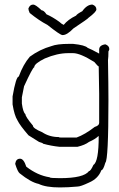

<svg xmlns="http://www.w3.org/2000/svg" viewBox="-20 -653 528 849"><path d="M285.6 -459H303.2Q356.4 -453.6 367.7 -441.4Q383.3 -435.5 418.5 -416V-433.6Q418.5 -453.1 445.8 -457Q463.4 -450.7 463.4 -435.5Q463.4 -432.1 459.5 -425.8Q459.5 -400.4 457.5 -386.7Q459.5 -277.8 459.5 -210.9Q459.5 55.2 445.8 66.4Q436.5 99.6 428.2 99.6Q414.6 136.7 373.5 154.3Q336.4 171.9 322.8 171.9Q281.2 175.8 244.6 175.8Q183.1 175.8 150.9 160.2Q116.7 153.3 66.9 113.3Q58.1 106.4 47.4 72.3V70.3Q50.8 48.8 68.8 48.8Q85 48.8 96.2 84Q146.5 123 199.7 130.9Q199.7 134.8 244.6 134.8Q350.6 134.8 373.5 103.5Q380.9 103.5 393.1 76.2Q416.5 62 416.5 -50.8H414.6Q401.9 -38.1 373.5 -25.4Q355.5 -11.7 322.8 -3.9H242.7Q205.1 -7.8 170.4 -17.6Q170.4 -20.5 152.8 -25.4L106 -54.7Q67.9 -98.6 57.1 -121.1Q43.5 -142.6 35.6 -191.4V-226.6Q50.8 -314.5 63 -314.5Q82.5 -368.2 111.8 -402.3Q155.8 -434.6 207.5 -449.2Q232.4 -459 285.6 -459ZM76.7 -222.7V-195.3Q82 -156.2 92.3 -148.4Q92.3 -137.2 125.5 -97.7Q125.5 -85.4 166.5 -68.4Q198.2 -46.9 240.7 -46.9Q240.7 -44.9 248.5 -44.9H318.8Q355.5 -58.1 398.9 -91.8Q418.5 -97.7 418.5 -109.4V-238.3Q418.5 -278.3 416.5 -359.4Q413.1 -359.4 397 -378.9Q334.5 -418 303.2 -418H281.7Q233.4 -418 178.2 -394.5Q131.3 -371.6 131.3 -355.5Q125 -355.5 86.4 -271.5ZM127 -632.8Q137.2 -632.8 164.1 -607.4Q173.8 -607.4 185.5 -589.8Q212.4 -578.1 242.2 -556.6Q252.9 -546.4 261.7 -543Q280.3 -566.4 316.4 -584Q319.8 -590.8 343.8 -603.5Q364.7 -632.8 388.7 -632.8Q406.2 -626.5 406.2 -611.3Q406.2 -600.6 371.1 -574.2Q371.1 -571.3 304.7 -527.3Q276.4 -498 257.8 -498H255.9Q246.1 -498 189.5 -543Q152.8 -562 111.3 -595.7Q105.5 -608.4 105.5 -615.2Q111.8 -632.8 127 -632.8Z"/></svg>

Font: CEF Fonts CJK
Style: Regular
Weight: 400
Designer: PartyBoss (派对大魔王)
Version: Release 2.25